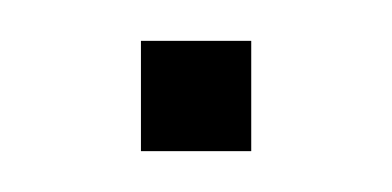

<svg xmlns="http://www.w3.org/2000/svg" viewBox="-20 -460 192 94"><path d="M49 -386V-440H103V-386Z"/></svg>

Font: Big Shoulders Stencil Text ExtraLight
Style: Regular
Weight: 250
Version: Version 2.001